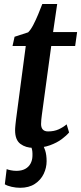

<svg xmlns="http://www.w3.org/2000/svg" viewBox="-20 -710 396 935"><path d="M188 -181Q185.5 -164.5 184 -151.8Q182.5 -139 181.2 -128.2Q180 -117.5 180 -106Q180 -88.5 188.5 -79.2Q197 -70 214 -70Q243.5 -70 265.8 -80.2Q288 -90.5 304.5 -104.5L316.5 -65Q304 -50 280.8 -32.5Q257.5 -15 223.2 -2.5Q189 10 142.5 10Q105.5 10 79.5 -9.2Q53.5 -28.5 53.5 -75.5Q53.5 -79.5 53.8 -85.8Q54 -92 55.2 -102.2Q56.5 -112.5 58.2 -128.8Q60 -145 63.5 -169L105.5 -486H41L51 -531L117 -552.5Q129.5 -564.5 142 -588.5Q154.5 -612.5 166 -640.2Q177.5 -668 186 -690.5H258.5L238.5 -554H355.5L346 -486H229.5ZM78 204.5Q58 204.5 36.8 199.8Q15.5 195 3.5 187.5L12.5 113.5Q19 116.5 32.5 119.2Q46 122 60 122Q85 122 102.2 112.8Q119.5 103.5 128.5 87Q137.5 70.5 138 50Q139 25.5 134.2 11.8Q129.5 -2 126.5 -13L155.5 -15L183.5 -13Q193 0.5 200 22.5Q207 44.5 207 75Q207 107 192.8 136.8Q178.5 166.5 149.8 185.5Q121 204.5 78 204.5Z"/></svg>

Font: Merriweather 20pt SemiBold
Style: Italic
Weight: 600
Italic angle: -7.8°
Version: Version 2.101